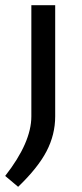

<svg xmlns="http://www.w3.org/2000/svg" viewBox="-32 -534 318 741"><path d="M89 -85C89 -17.7 55.3 59 -12 145L38 187C88.7 138.3 125.2 92.7 147.5 50C169.8 7.3 181 -37.7 181 -85V-514H89Z"/></svg>

Font: Telex Regular
Style: Regular
Weight: 400
Designer: Andres Torresi
Foundry: Andres Torresi
Version: Version 1.001